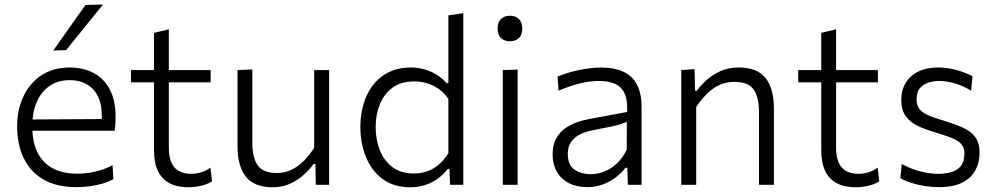

<svg xmlns="http://www.w3.org/2000/svg" viewBox="-20 -798 4299 829"><path d="M310 10Q223 10 166.2 -23.8Q109.5 -57.5 81.8 -116.5Q54 -175.5 54 -251Q54 -325.5 81.8 -383.2Q109.5 -441 160.2 -473.8Q211 -506.5 280.5 -506.5Q341.5 -506.5 386.2 -481.8Q431 -457 455 -410Q479 -363 479 -295.5Q479 -277.5 478.2 -262.8Q477.5 -248 475 -233.5L418 -266.5Q419 -274.5 419.2 -282Q419.5 -289.5 419.5 -296.5Q419.5 -374.5 381.5 -413.2Q343.5 -452 281.5 -452Q230.5 -452 194.2 -427Q158 -402 138.8 -358Q119.5 -314 119.5 -257.5V-249Q119.5 -187 140.8 -142Q162 -97 205.2 -72.5Q248.5 -48 315 -48Q339.5 -48 365.5 -52Q391.5 -56 417 -64Q442.5 -72 466 -85L469.5 -24.5Q450.5 -14 425.5 -6.2Q400.5 1.5 371 5.8Q341.5 10 310 10ZM82.5 -233.5V-282L434 -284L475 -270.5V-233.5ZM210 -580Q245 -629.5 280 -679Q315 -728.5 349 -776.5L424.5 -778.5Q397.5 -745 370.8 -712Q344 -679 318 -646.5Q292 -614 265.5 -581.5Z M793 10.5Q745 10.5 712 -7Q679 -24.5 662 -59.5Q645 -94.5 645 -147.5Q645 -194 645 -239.2Q645 -284.5 645 -326.5Q645 -368.5 645 -406Q645 -443.5 645 -474.5Q645 -524 645 -567Q645 -610 645 -656L709 -671.5Q709 -635 709 -604.5Q709 -574 709 -543.2Q709 -512.5 709 -474.5V-160Q709 -103.5 733 -75.5Q757 -47.5 807 -47.5Q826.5 -47.5 849 -54.2Q871.5 -61 888.5 -74.5L895.5 -15.5Q885.5 -8 869.8 -2.2Q854 3.5 834.2 7Q814.5 10.5 793 10.5ZM545.5 -442.5V-495.5H889.5V-442.5Q839 -442.5 787 -442.5Q735 -442.5 686 -442.5H661Z M1157.5 10.5Q1077 10.5 1041.2 -35.5Q1005.5 -81.5 1005.5 -167.5Q1005.5 -200 1005.5 -224.2Q1005.5 -248.5 1005.5 -271.5Q1005.5 -314.5 1005.5 -351.5Q1005.5 -388.5 1005.5 -423.5Q1005.5 -458.5 1005.5 -495.5L1069.5 -498Q1069.5 -443 1069.5 -389.5Q1069.5 -336 1069.5 -276.5V-180.5Q1069.5 -116.5 1092.8 -83.8Q1116 -51 1176.5 -51Q1211 -51 1240.2 -65.8Q1269.5 -80.5 1293.5 -105.2Q1317.5 -130 1336.5 -160V-276.5Q1336.5 -336 1336.5 -388Q1336.5 -440 1336.5 -495.5H1401Q1401 -440 1401 -387.5Q1401 -335 1401 -271.5V-219.5Q1401 -158.5 1401 -107Q1401 -55.5 1401 0H1343.5L1342 -90H1334Q1318.5 -68 1293.2 -44.8Q1268 -21.5 1234 -5.5Q1200 10.5 1157.5 10.5Z M1751 10.5Q1679.5 10.5 1631.5 -25.5Q1583.5 -61.5 1559.8 -120.8Q1536 -180 1536 -249.5Q1536 -323 1561.5 -381.2Q1587 -439.5 1635.8 -473Q1684.5 -506.5 1753 -506.5Q1788 -506.5 1818 -497Q1848 -487.5 1870.8 -472Q1893.5 -456.5 1908 -439H1916V-494Q1916 -557 1916 -616.5Q1916 -676 1916 -731.5L1980.5 -741Q1980.5 -680 1980.5 -619.8Q1980.5 -559.5 1980.5 -494V-219.5Q1980.5 -158.5 1980.5 -107Q1980.5 -55.5 1980.5 0H1923.5L1920.5 -68.5H1913.5Q1893 -43 1868.5 -25.5Q1844 -8 1814.8 1.2Q1785.5 10.5 1751 10.5ZM1767.5 -49Q1801 -49 1828.5 -59.8Q1856 -70.5 1877.5 -90Q1899 -109.5 1916 -137V-371Q1899 -396 1875.8 -412.8Q1852.5 -429.5 1825.2 -438Q1798 -446.5 1769 -446.5Q1712 -446.5 1675.2 -419.8Q1638.5 -393 1620.2 -348.2Q1602 -303.5 1602 -249Q1602 -197 1619.2 -151.5Q1636.5 -106 1673 -77.5Q1709.5 -49 1767.5 -49Z M2151 0Q2151 -55.5 2151 -107Q2151 -158.5 2151 -219.5V-269.5Q2151 -312.5 2151 -350Q2151 -387.5 2151 -423Q2151 -458.5 2151 -495.5L2215 -497.5Q2215 -460.5 2215 -424.8Q2215 -389 2215 -351.2Q2215 -313.5 2215 -269.5V-219.5Q2215 -158.5 2215 -107Q2215 -55.5 2215 0ZM2181 -620Q2158 -620 2143.2 -633.5Q2128.5 -647 2128.5 -675Q2128.5 -702.5 2143.2 -716.2Q2158 -730 2182 -730Q2206 -730 2220.5 -715.8Q2235 -701.5 2235 -675Q2235 -647 2220.5 -633.5Q2206 -620 2181 -620Z M2515.5 10Q2470 10 2436.5 -7.2Q2403 -24.5 2384.5 -56.2Q2366 -88 2366 -131.5Q2366 -171.5 2380.5 -198.5Q2395 -225.5 2418.8 -242.8Q2442.5 -260 2470.5 -269.8Q2498.5 -279.5 2526 -284.5L2688 -314.5Q2690 -371.5 2673.8 -400.2Q2657.5 -429 2629 -438.8Q2600.5 -448.5 2566 -448.5Q2549 -448.5 2529.5 -446.2Q2510 -444 2488.5 -439Q2467 -434 2442.8 -426Q2418.5 -418 2391.5 -406.5L2387.5 -467.5Q2405.5 -475 2427.8 -482Q2450 -489 2475 -494.5Q2500 -500 2526.2 -503.2Q2552.5 -506.5 2577.5 -506.5Q2631 -506.5 2669.8 -489.2Q2708.5 -472 2729.2 -434.5Q2750 -397 2750 -338Q2750 -314.5 2750 -279Q2750 -243.5 2750 -211V-143.5Q2750 -110.5 2750 -75.8Q2750 -41 2750 0H2691L2688.5 -73.5H2680.5Q2665 -52.5 2640.2 -33.2Q2615.5 -14 2583.8 -2Q2552 10 2515.5 10ZM2531.5 -46Q2560 -46 2589 -57.2Q2618 -68.5 2643.2 -92Q2668.5 -115.5 2686 -151.5L2686.5 -272.5Q2678 -268 2664 -263.2Q2650 -258.5 2622 -252.2Q2594 -246 2543.5 -236.5Q2512 -231 2486.8 -219Q2461.5 -207 2446.5 -186.2Q2431.5 -165.5 2431.5 -134Q2431.5 -86 2460.2 -66Q2489 -46 2531.5 -46Z M2921.5 0Q2921.5 -55.5 2921.5 -107Q2921.5 -158.5 2921.5 -219.5V-269.5Q2921.5 -324 2921.5 -381.5Q2921.5 -439 2921.5 -495.5L2979 -499.5L2981 -406.5H2989Q3004.5 -428.5 3029.8 -451.5Q3055 -474.5 3089.8 -490.5Q3124.5 -506.5 3169.5 -506.5Q3250 -506.5 3285.8 -460.8Q3321.5 -415 3321.5 -329Q3321.5 -296.5 3321.5 -272.5Q3321.5 -248.5 3321.5 -219.5Q3321.5 -161 3321.5 -108.2Q3321.5 -55.5 3321.5 0H3257Q3257 -55.5 3257 -108Q3257 -160.5 3257 -217V-315Q3257 -379 3234 -411.8Q3211 -444.5 3150.5 -444.5Q3113.5 -444.5 3083.5 -429.8Q3053.5 -415 3029.5 -390.2Q3005.5 -365.5 2986 -335.5V-217Q2986 -158 2986 -106.8Q2986 -55.5 2986 0Z M3674 10.5Q3626 10.5 3593 -7Q3560 -24.5 3543 -59.5Q3526 -94.5 3526 -147.5Q3526 -194 3526 -239.2Q3526 -284.5 3526 -326.5Q3526 -368.5 3526 -406Q3526 -443.5 3526 -474.5Q3526 -524 3526 -567Q3526 -610 3526 -656L3590 -671.5Q3590 -635 3590 -604.5Q3590 -574 3590 -543.2Q3590 -512.5 3590 -474.5V-160Q3590 -103.5 3614 -75.5Q3638 -47.5 3688 -47.5Q3707.5 -47.5 3730 -54.2Q3752.5 -61 3769.5 -74.5L3776.5 -15.5Q3766.5 -8 3750.8 -2.2Q3735 3.5 3715.2 7Q3695.5 10.5 3674 10.5ZM3426.5 -442.5V-495.5H3770.5V-442.5Q3720 -442.5 3668 -442.5Q3616 -442.5 3567 -442.5H3542Z M4034 10Q4004 10 3973.5 5.2Q3943 0.5 3915.5 -8.2Q3888 -17 3867.5 -28L3873.5 -90Q3896.5 -77 3922.5 -67.5Q3948.5 -58 3976.2 -52.8Q4004 -47.5 4033 -47.5Q4063 -47.5 4088.2 -55Q4113.5 -62.5 4128.8 -81.5Q4144 -100.5 4144 -136.5Q4144 -160 4131.2 -175.2Q4118.5 -190.5 4088.8 -202.5Q4059 -214.5 4008.5 -229.5Q3970.5 -240.5 3939.5 -256Q3908.5 -271.5 3890 -297.8Q3871.5 -324 3871.5 -367Q3871.5 -430.5 3914.2 -468.5Q3957 -506.5 4029.5 -506.5Q4058.5 -506.5 4086 -501.2Q4113.5 -496 4137.5 -487.2Q4161.5 -478.5 4179 -468.5L4173 -406Q4148.5 -421.5 4123.8 -431Q4099 -440.5 4076.2 -444.5Q4053.5 -448.5 4035 -448.5Q4014 -448.5 3991.5 -442.2Q3969 -436 3953.2 -418.8Q3937.5 -401.5 3937.5 -368.5Q3937.5 -345.5 3948.2 -329.8Q3959 -314 3983.8 -302.2Q4008.5 -290.5 4051.5 -278Q4099.5 -263.5 4135.2 -248Q4171 -232.5 4190.2 -207Q4209.5 -181.5 4209.5 -137Q4209.5 -96 4191.2 -62.5Q4173 -29 4134.5 -9.5Q4096 10 4034 10Z"/></svg>

Font: Commissioner Thin Light
Style: Regular
Weight: 300
Version: Version 1.000